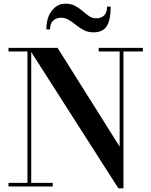

<svg xmlns="http://www.w3.org/2000/svg" viewBox="-20 -1009 819 1039"><path d="M753 -750V-730.5H648V10H620.5L149 -727.5V-19.5H265.5V0H26V-19.5H128.5V-730.5H26V-750H291.5L627.5 -215.5V-730.5H514V-750ZM486 -834Q456 -834 433.5 -846Q411 -858 391.8 -873.5Q372.5 -889 353 -901Q333.5 -913 310 -913Q285 -913 268 -897.8Q251 -882.5 251 -850H231Q231 -914 260.8 -951.5Q290.5 -989 334 -989Q365 -989 387 -977Q409 -965 426.8 -949.5Q444.5 -934 461.8 -922Q479 -910 500 -910Q527.5 -910 543.5 -925.5Q559.5 -941 559.5 -973H579Q579 -902 558 -868Q537 -834 486 -834Z"/></svg>

Font: Bodoni Moda SemiBold
Style: Regular
Weight: 600
Designer: Owen Earl
Foundry: indestructible type
Version: Version 2.005; ttfautohint (v1.8.4.7-5d5b)